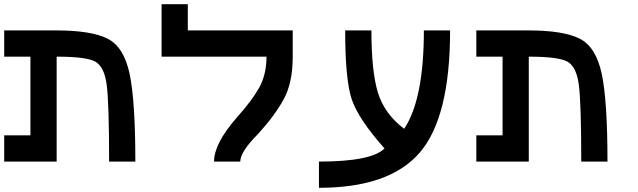

<svg xmlns="http://www.w3.org/2000/svg" viewBox="-20 -770 3040 915"><path d="M0 -625H250Q414.1 -625 492.2 -585.9Q570.3 -546.9 597.7 -418Q625 -289.1 625 0H500Q500 -281.2 488.3 -367.2Q476.6 -453.1 433.6 -476.6Q390.6 -500 250 -500V0H0V-125H125V-500H0Z M875 -750V-625H1375V-500Q1375 -375 1332 -296.9Q1289.1 -218.8 1210.9 -132.8Q1125 -46.9 1125 0H1000Q1000 -85.9 1109.4 -210.9Q1179.7 -289.1 1214.8 -351.6Q1250 -414.1 1250 -500H750V-625V-750Z M2125 -625Q2125 -210.9 1980.5 -43Q1835.9 125 1500 125V0Q1750 0 1812.5 -62.5Q1687.5 -203.1 1656.2 -296.9Q1625 -390.6 1625 -625H1750Q1750 -429.7 1781.2 -328.1Q1812.5 -226.6 1906.2 -156.2Q2000 -296.9 2000 -625Z M2250 -625H2500Q2664.1 -625 2742.2 -585.9Q2820.3 -546.9 2847.7 -418Q2875 -289.1 2875 0H2750Q2750 -281.2 2738.3 -367.2Q2726.6 -453.1 2683.6 -476.6Q2640.6 -500 2500 -500V0H2250V-125H2375V-500H2250Z"/></svg>

Font: CraftyPE
Style: Regular
Weight: 400
Designer: Erek Butcher
Foundry: Haunted Coop
Version: Version 0.018;April 4, 2024;FontCreator 15.0.0.2962 64-bit